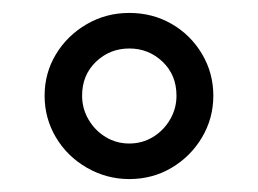

<svg xmlns="http://www.w3.org/2000/svg" viewBox="-20 -723 399 297"><path d="M180 -703Q216 -703 245.5 -686Q275 -669 292.5 -639.5Q310 -610 310 -575Q310 -540 292.5 -510.5Q275 -481 245.5 -463.5Q216 -446 180 -446Q145 -446 114.5 -463.5Q84 -481 66.5 -510.5Q49 -540 49 -575Q49 -610 66.5 -639Q84 -668 114 -685.5Q144 -703 180 -703ZM180 -648Q150 -648 128.5 -627.5Q107 -607 107 -575Q107 -555 117 -538Q127 -521 143.5 -511Q160 -501 180 -501Q200 -501 216.5 -511Q233 -521 243 -538Q253 -555 253 -575Q253 -607 231.5 -627.5Q210 -648 180 -648Z"/></svg>

Font: Exo 2 Medium
Style: Regular
Weight: 500
Designer: Natanael Gama
Foundry: Natanael Gama
Version: Version 2.010